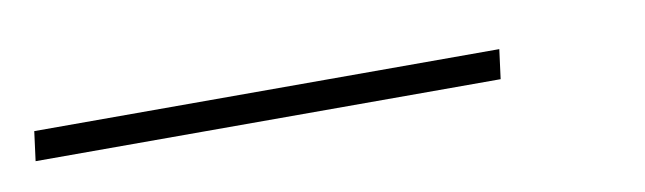

<svg xmlns="http://www.w3.org/2000/svg" viewBox="-22 -34 497 148"><g transform="rotate(-10 227.0 39.5)"><path d="M367 28 364 51H0L3 28Z"/></g></svg>

Font: Pathway Extreme 8pt Thin 12pt
Style: Italic
Weight: 100
Italic angle: -8°
Version: Version 1.001;gftools[0.9.26]